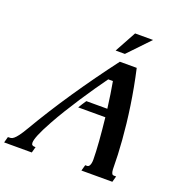

<svg xmlns="http://www.w3.org/2000/svg" viewBox="-255 -1052 1139 1191"><g transform="rotate(20 314.5 -456.5)"><path d="M516.6 -715.8Q529.8 -657.7 540.8 -598.6Q551.8 -539.6 560.3 -481.9Q568.8 -424.3 575 -369.4Q581.1 -314.5 585 -264.2Q588.9 -213.9 590.8 -169.9Q592.8 -126 592.8 -90.8Q592.8 -71.3 594.7 -60.8Q596.7 -50.3 599.9 -45.4Q603 -40.5 606.9 -39.8Q610.8 -39.1 615.2 -39.1H627L616.2 0H412.1L422.9 -39.1H435.5Q439 -39.1 443.1 -41.3Q447.3 -43.5 450.7 -49.3Q454.1 -55.2 456.3 -64.9Q458.5 -74.7 458.5 -89.4Q458.5 -111.8 457 -142.3Q455.6 -172.9 452.9 -208.3Q450.2 -243.7 446.5 -282.7Q442.9 -321.8 438.5 -361.3H259.3Q266.6 -374 275.9 -388.4Q285.2 -402.8 293.5 -415H432.1Q425.8 -463.4 419.2 -507.6Q412.6 -551.8 405.8 -588.4H375Q348.1 -551.3 316.2 -505.1Q284.2 -459 251.7 -409.2Q219.2 -359.4 188.2 -309.1Q157.2 -258.8 132.3 -213.4Q114.3 -180.7 101.8 -155.8Q89.4 -130.9 81.8 -112.1Q74.2 -93.3 70.8 -80.3Q67.4 -67.4 67.4 -59.1Q67.4 -47.4 73.5 -43.2Q79.6 -39.1 89.4 -39.1H95.2L84.5 0H-98.1L-87.4 -39.1H-85Q-76.2 -39.1 -68.1 -40Q-60.1 -41 -49.6 -49.3Q-39.1 -57.6 -24.9 -76.4Q-10.7 -95.2 10.3 -130.9Q93.8 -273.4 194.1 -421.4Q294.4 -569.3 405.3 -715.8ZM434.1 -913.1H552.7L418 -772H356.9Z"/></g></svg>

Font: Arian AMU Serif
Style: Bold Italic
Weight: 700
Italic angle: -15°
Designer: Ruben Hakobyan (Tarumian)
Foundry: Ruben Hakobyan (Tarumian)
Version: Version 1.002